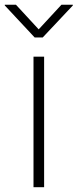

<svg xmlns="http://www.w3.org/2000/svg" viewBox="-53 -776 322 796"><path d="M85.9 0V-541H129.9V0ZM13.2 -756.3 107.4 -654.3 201.7 -756.3H249V-753.4L124 -620.6H90.8L-33.2 -753.4V-756.3Z"/></svg>

Font: Inter 17pt ExtraLight
Style: Regular
Weight: 250
Version: Version 4.001;git-66647c0bb